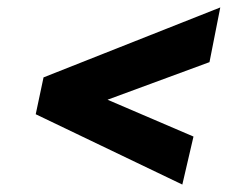

<svg xmlns="http://www.w3.org/2000/svg" viewBox="-20 -598 619 516"><path d="M470 -102 76 -291 97 -390 572 -578 543 -431 269 -330 500 -231Z"/></svg>

Font: Be Vietnam Pro ExtraBold
Style: Italic
Weight: 800
Italic angle: -12°
Designer: Lam Bao, Tony Le, Vietanh Nguyen
Foundry: Yellow Type Foundry
Version: Version 1.002; ttfautohint (v1.8.3)